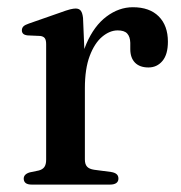

<svg xmlns="http://www.w3.org/2000/svg" viewBox="-20 -498 488 518"><path d="M192 -260Q192 -331 213 -379.8Q234 -428.5 267.5 -453.5Q301 -478.5 338.5 -478.5Q383.5 -478.5 408.2 -453.8Q433 -429 433 -385.5Q433 -351 418.2 -333.5Q403.5 -316 380.5 -316Q357 -316 344.2 -329Q331.5 -342 331.5 -365.5V-382.5Q331 -399 323.2 -407.5Q315.5 -416 297.5 -416Q276 -416 255.5 -398.8Q235 -381.5 222 -347Q209 -312.5 209 -260ZM204 -449.5 209 -330.5V-67.5Q209 -55 214.8 -48.5Q220.5 -42 234 -40L279.5 -34Q289.5 -32.5 294.5 -28.2Q299.5 -24 299.5 -16Q299.5 -8.5 293.8 -4.2Q288 0 277 0H65.5Q54.5 0 49.2 -4.2Q44 -8.5 44 -16Q44 -22 48 -26.2Q52 -30.5 60.5 -33L84.5 -38Q94.5 -40.5 99.5 -47.2Q104.5 -54 104.5 -67V-379Q104.5 -390 100.8 -395Q97 -400 88.5 -401L54.5 -402.5Q46 -403.5 42.5 -407Q39 -410.5 39 -416Q39 -422.5 43.2 -426.8Q47.5 -431 58 -434.5L141 -463.5Q160 -470.5 169.2 -472.8Q178.5 -475 184 -475Q193.5 -475 198 -469Q202.5 -463 204 -449.5Z"/></svg>

Font: Fraunces 20pt
Style: Regular
Weight: 400
Version: Version 1.000;[b76b70a41]